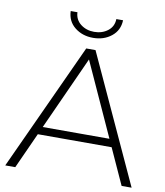

<svg xmlns="http://www.w3.org/2000/svg" viewBox="-95 -963 894 1040"><g transform="rotate(10 352.5 -442.5)"><path d="M5 0 327 -700H378L700 0H645L341 -668H363L60 0ZM123 -197 140 -240H559L576 -197ZM353 -763Q294 -763 252.5 -796Q211 -829 209 -885H246Q248 -844 279 -820Q310 -796 353 -796Q397 -796 428 -820Q459 -844 460 -885H497Q495 -829 453.5 -796Q412 -763 353 -763Z"/></g></svg>

Font: Montserrat Thin Light
Style: Regular
Weight: 300
Version: Version 9.000